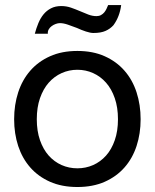

<svg xmlns="http://www.w3.org/2000/svg" viewBox="-20 -731 614 762"><path d="M36.1 -257.8Q36.1 -314.9 52.2 -364.5Q68.4 -414.1 100.1 -450.4Q131.8 -486.8 178.7 -507.8Q225.6 -528.8 287.1 -528.8Q348.6 -528.8 395.5 -507.8Q442.4 -486.8 474.1 -450.4Q505.9 -414.1 522 -364.5Q538.1 -314.9 538.1 -257.8Q538.1 -200.7 522 -151.6Q505.9 -102.5 474.1 -66.4Q442.4 -30.3 395.5 -9.5Q348.6 11.2 287.1 11.2Q225.6 11.2 178.7 -9.5Q131.8 -30.3 100.1 -66.4Q68.4 -102.5 52.2 -151.6Q36.1 -200.7 36.1 -257.8ZM126 -257.8Q126 -210.9 138.7 -174.6Q151.4 -138.2 173.3 -113.5Q195.3 -88.9 224.6 -75.9Q253.9 -63 287.1 -63Q320.3 -63 349.6 -75.9Q378.9 -88.9 400.9 -113.5Q422.9 -138.2 435.5 -174.6Q448.2 -210.9 448.2 -257.8Q448.2 -304.7 435.5 -341.3Q422.9 -377.9 400.9 -402.8Q378.9 -427.7 349.6 -440.9Q320.3 -454.1 287.1 -454.1Q253.9 -454.1 224.6 -440.9Q195.3 -427.7 173.3 -402.8Q151.4 -377.9 138.7 -341.3Q126 -304.7 126 -257.8ZM460.9 -710.9Q455.1 -665 430.2 -630.9Q417.5 -616.7 398.9 -608.4Q380.4 -600.1 351.1 -600.1Q338.4 -600.1 320.8 -606Q303.2 -611.8 285.2 -620.1Q267.1 -627 249.5 -633.1Q231.9 -639.2 217.8 -639.2Q210 -639.2 201.2 -636Q192.4 -632.8 185.1 -627.4Q177.7 -622.1 173.3 -614.3Q168.9 -606.4 169.9 -597.2H118.2Q124 -619.1 132.3 -639.2Q140.6 -659.2 152.8 -674.1Q165 -689 182.4 -698Q199.7 -707 223.1 -707Q243.2 -707 261.5 -700.7Q279.8 -694.3 296.9 -687Q314 -679.7 330.3 -673.3Q346.7 -667 362.8 -667Q373 -667 380.6 -671.1Q388.2 -675.3 393.6 -681.6Q398.9 -688 402.6 -695.8Q406.2 -703.6 409.2 -710.9Z"/></svg>

Font: XB Khoramshahr
Style: Regular
Weight: 400
Designer: Behnam
Foundry: Irmug
Version: Version 8.005 2009